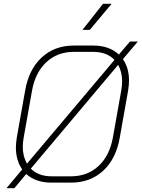

<svg xmlns="http://www.w3.org/2000/svg" viewBox="-20 -946 740 1003"><path d="M622 -637Q654 -591 654 -525Q654 -503 649 -471L606 -229Q587 -117 519.5 -54.5Q452 8 351 8H249Q167 8 117 -37L55 37H14L96 -61Q63 -108 63 -176Q63 -197 68 -229L111 -471Q130 -583 197.5 -645.5Q265 -708 365 -708H467Q551 -708 601 -661L659 -729H700ZM99 -180Q99 -129 121 -91L578 -633Q538 -675 467 -675H365Q280 -675 222 -621Q164 -567 147 -471L104 -229Q99 -201 99 -180ZM618 -520Q618 -571 597 -607L141 -65Q181 -25 249 -25H351Q437 -25 495 -79Q553 -133 570 -229L613 -471Q618 -499 618 -520ZM518 -926H563L449 -790H411Z"/></svg>

Font: Bai Jamjuree ExtraLight
Style: Italic
Weight: 275
Italic angle: -10°
Version: Version 1.000; ttfautohint (v1.6)